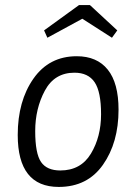

<svg xmlns="http://www.w3.org/2000/svg" viewBox="-20 -732 506 758"><path d="M274 -445Q195 -445 157 -374Q119 -303 119 -214.5Q119 -126 142 -92.5Q165 -59 218 -59Q299 -59 339 -125.5Q379 -192 379 -281Q379 -370 353.5 -407.5Q328 -445 274 -445ZM212 6Q50 6 50 -199Q50 -333 112 -421.5Q174 -510 283 -510Q363 -510 405.5 -457Q448 -404 448 -299Q448 -169 386.5 -81.5Q325 6 212 6ZM292 -712H335L443 -612L422 -583L305 -658L167 -583L154 -612Z"/></svg>

Font: Gudea
Style: Italic
Weight: 400
Version: Version 1.002